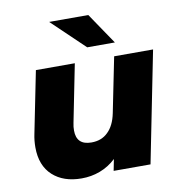

<svg xmlns="http://www.w3.org/2000/svg" viewBox="-85 -836 861 923"><g transform="rotate(-10 346.0 -375.0)"><path d="M495 -542H685L577 0H397L408 -56C385 -34 359 -18 330 -7C301 4 271 9 240 9C181 9 134 -7 99 -39C64 -71 46 -117 46 -176C46 -198 48 -220 53 -243L113 -542H303L247 -261C244 -248 243 -236 243 -224C243 -177 267 -153 316 -153C349 -153 376 -163 397 -184C418 -204 433 -234 441 -274ZM375 -607 216 -759H407L510 -607Z"/></g></svg>

Font: My Font
Style: Italic
Weight: 500
Designer: Julieta Ulanovsky
Foundry: Julieta Ulanovsky
Version: ""